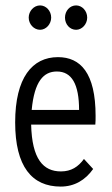

<svg xmlns="http://www.w3.org/2000/svg" viewBox="-20 -679 415 709"><path d="M128 -569C150 -569 169 -590 169 -614C169 -639 150 -659 128 -659C105 -659 86 -638 86 -614C86 -590 105 -569 128 -569ZM261 -569C283 -569 302 -590 302 -614C302 -639 283 -659 261 -659C238 -659 220 -639 220 -614C220 -589 238 -569 261 -569ZM204 10C255 10 295 -14 324 -55L290 -92C269 -63 243 -46 205 -46C140 -46 98 -91 95 -219H332C333 -230 333 -239 333 -251C333 -410 277 -468 194 -468C99 -468 36 -392 36 -227C36 -64 98 10 204 10ZM97 -273C107 -379 141 -415 190 -415C245 -415 272 -368 272 -273Z"/></svg>

Font: Inconsolata Condensed
Style: Regular
Weight: 400
Width: 3
Monospace: yes
Designer: Raph Levien, Cyreal, Brenton Simpson
Foundry: Raph Levien, Cyreal, Google
Version: Version 3.100